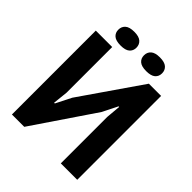

<svg xmlns="http://www.w3.org/2000/svg" viewBox="-233 -994 1133 1133"><g transform="rotate(45 333.0 -428.0)"><path d="M60 0ZM468 -388 476 -479H471L424 -385L163 0H60V-700H197V-319L187 -225H193L242 -322L503 -700H605V0H468ZM150 -798Q150 -824 168 -840Q186 -856 226 -856Q265 -856 283 -840Q301 -824 301 -798Q301 -772 283 -756.5Q265 -741 226 -741Q186 -741 168 -756.5Q150 -772 150 -798ZM364 -798Q364 -824 382 -840Q400 -856 439 -856Q479 -856 497 -840Q515 -824 515 -798Q515 -772 497 -756.5Q479 -741 439 -741Q400 -741 382 -756.5Q364 -772 364 -798Z"/></g></svg>

Font: PT Sans
Style: Bold
Weight: 700
Version: Version 2.003W OFL; ttfautohint (v1.6)